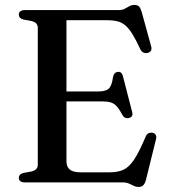

<svg xmlns="http://www.w3.org/2000/svg" viewBox="-20 -741 687 780"><path d="M205.5 -369.5H379Q410 -369.5 422.2 -381.2Q434.5 -393 439 -427.5Q441 -437.5 445.8 -442.8Q450.5 -448 458.5 -449Q474.5 -451 479.5 -431L516.5 -287.5Q519.5 -277 516.8 -270.8Q514 -264.5 505 -262Q497 -259.5 489.8 -262.2Q482.5 -265 478 -273Q465.5 -296.5 454.8 -308.5Q444 -320.5 430.5 -324.8Q417 -329 397 -329H205.5ZM56.5 -682Q56.5 -690.5 62.5 -695.2Q68.5 -700 81 -700H461Q477 -700 487 -705.5Q497 -711 506 -716Q515 -721 526.5 -721Q538.5 -721 544.8 -714.5Q551 -708 555.5 -693L594 -553Q597 -543 593.8 -536.2Q590.5 -529.5 581.5 -526.5Q571 -523.5 562.8 -527.5Q554.5 -531.5 549.5 -542Q532 -580 517.5 -603.2Q503 -626.5 488 -638.8Q473 -651 454.8 -655Q436.5 -659 412 -659H250V-85Q250 -63 263.8 -52Q277.5 -41 306 -41H426.5Q459 -41 481.8 -51.5Q504.5 -62 525.2 -93.2Q546 -124.5 572 -186.5Q576 -196 582.8 -199.5Q589.5 -203 598 -202Q608 -200.5 612.5 -193.2Q617 -186 613.5 -174.5L573 -10.5Q569 4.5 562.2 11.5Q555.5 18.5 542.5 18.5Q532.5 18.5 523.5 14Q514.5 9.5 504 4.8Q493.5 0 478.5 0H81Q68.5 0 62.5 -5Q56.5 -10 56.5 -18Q56.5 -33.5 75.5 -38.5L108.5 -44.5Q120.5 -47.5 127 -54.2Q133.5 -61 133.5 -71.5V-628.5Q133.5 -639 127 -645.8Q120.5 -652.5 108.5 -655.5L75.5 -661.5Q56.5 -666.5 56.5 -682Z"/></svg>

Font: Fraunces 11pt
Style: Regular
Weight: 400
Version: Version 1.000;[b76b70a41]